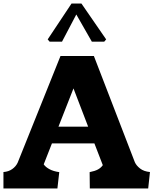

<svg xmlns="http://www.w3.org/2000/svg" viewBox="-22 -1067 870 1087"><path d="M272 -255 225.5 -136.5Q236.5 -120.5 258.8 -108.8Q281 -97 313.5 -92.5L303 0H-2.5V-93Q26.5 -95 47.2 -109.8Q68 -124.5 78 -146L320.5 -750H509.5L741.5 -148.5Q750 -129.5 771 -113Q792 -96.5 827 -93L817 0H486.5L485.5 -92.5Q516 -98.5 532.8 -107.8Q549.5 -117 560 -132L512.5 -255ZM477 -350 394 -566.5 309 -350ZM579 -844 568 -831H498L410 -985L329 -831H259L248 -844L383 -1047H439Z"/></svg>

Font: TMT Limkin
Style: Regular
Weight: 400
Designer: Gabriel Drozdov
Version: Version 1.000;Glyphs 3.1.2 (3151)